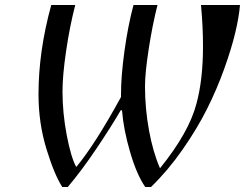

<svg xmlns="http://www.w3.org/2000/svg" viewBox="-20 -732 980 768"><path d="M134 -355Q134 -527 185 -712H281Q259 -627 244.5 -528.5Q230 -430 230 -367Q230 -280 247 -191Q264 -102 285 -64Q360 -154 464 -344V-354Q464 -428 478 -529Q492 -630 514 -712H610Q590 -634 575 -537Q560 -440 560 -387Q560 -298 576 -210.5Q592 -123 620 -59Q736 -202 766 -318Q792 -414 792 -547Q792 -626 784 -712H940Q936 -664 921 -601Q906 -538 877 -457Q848 -376 808.5 -297Q769 -218 710.5 -134Q652 -50 584 16H561Q527 -33 500.5 -123.5Q474 -214 468 -291H463Q424 -224 364 -135Q304 -46 251 16H229Q197 -34 165.5 -137Q134 -240 134 -355Z"/></svg>

Font: Old Standard TT
Style: Italic
Weight: 400
Italic angle: -15.2°
Designer: Alexey Kryukov <alexios@thessalonica.org.ru>
Version: Version 2.2